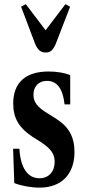

<svg xmlns="http://www.w3.org/2000/svg" viewBox="-20 -870 404 901"><path d="M194.5 -623.5C217 -623.5 229 -635 242 -665L309 -838.5L287 -850.5L194 -728L101 -850.5L79 -838.5L144.5 -665C156.5 -636 171 -623.5 194.5 -623.5ZM165.5 10.5C268.5 10.5 329.5 -52.5 329.5 -156.5C329.5 -228.5 302.5 -275.5 242.5 -313.5L205 -337C155 -367 137 -390.5 137 -425.5C137 -464.5 162 -490.5 200 -490.5C248 -490.5 275.5 -453 283 -380H309.5V-517C287.5 -527.5 247.5 -534.5 208.5 -534.5C99.5 -534.5 42 -482 42 -384C42 -315 70 -268.5 135 -226.5L171.5 -203.5C218.5 -172.5 236.5 -147.5 236.5 -110.5C236.5 -64.5 208.5 -33.5 165.5 -33.5C109.5 -33.5 76.5 -82 71 -172H41.5L47 -11C78.5 2 127 10.5 165.5 10.5Z"/></svg>

Font: Libre Caslon Condensed SemiBold
Style: Regular
Weight: 600
Designer: Pablo Impallari, Rodrigo Fuenzalida, Katja Schimmel, Ertekin Erdin
Foundry: Pablo Impallari, Rodrigo Fuenzalida
Version: Version 2.000;gftools[0.9.33]